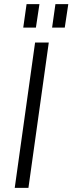

<svg xmlns="http://www.w3.org/2000/svg" viewBox="-20 -905 349 925"><path d="M215 -700 117 0H51L149 -700ZM170 -885 153 -772H92L108 -885ZM309 -885 292 -772H231L247 -885Z"/></svg>

Font: Pathway Extreme 8pt Thin 12pt ExtraLight
Style: Italic
Weight: 250
Italic angle: -8°
Version: Version 1.001;gftools[0.9.26]